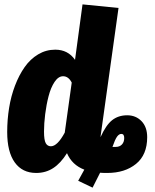

<svg xmlns="http://www.w3.org/2000/svg" viewBox="-20 -780 715 886"><path d="M566.9 -248Q606.9 -248 633.1 -220.9Q659.2 -193.8 659.2 -147Q659.2 -65.4 607.7 -23.7Q556.2 18.1 475.1 18.1Q451.7 18.1 441.9 17.1L407.2 85.9L340.8 54.2L369.1 2.9Q312.5 -18.6 289.1 -73.2Q259.8 -26.4 225.3 -4.2Q190.9 18.1 147 18.1Q83 18.1 48.1 -30.5Q13.2 -79.1 13.2 -170.9Q13.2 -227.5 22 -282Q30.8 -336.4 49.3 -385Q67.9 -433.6 93.8 -470.5Q119.6 -507.3 156 -529.1Q192.4 -550.8 234.9 -550.8Q293.5 -550.8 326.2 -503.9L360.8 -759.8L526.9 -743.2L444.8 -155.8Q443.8 -152.8 443.8 -147Q468.8 -202.6 497.3 -225.3Q525.9 -248 566.9 -248ZM278.8 -168 311 -398.9Q295.9 -428.2 271 -428.2Q249.5 -428.2 231.9 -402.1Q214.4 -376 204.1 -335.9Q193.8 -295.9 188.5 -253.2Q183.1 -210.4 183.1 -172.9Q183.1 -133.3 191.2 -119.1Q199.2 -105 214.8 -105Q244.6 -105 278.8 -168ZM514.2 -102.1Q532.2 -102.1 542.7 -113.3Q553.2 -124.5 553.2 -143.1Q553.2 -162.1 540 -162.1Q529.3 -162.1 520 -149.2Q510.7 -136.2 499 -102.1Z"/></svg>

Font: Fira Sans Compressed ExtraBold
Style: Italic
Weight: 800
Width: 3
Italic angle: -8°
Designer: Carrois Corporate & Edenspiekermann AG
Foundry: Carrois Corporate GbR & Edenspiekermann AG
Version: Version 4.203;PS 004.203;hotconv 1.0.88;makeotf.lib2.5.64775